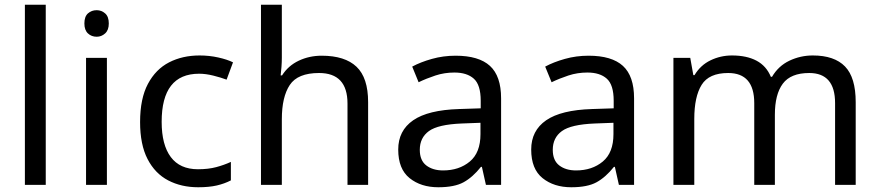

<svg xmlns="http://www.w3.org/2000/svg" viewBox="-20 -780 3711 810"><path d="M173 0H85V-760H173Z M431 -536V0H343V-536ZM388 -737Q408 -737 423.5 -723.5Q439 -710 439 -681Q439 -653 423.5 -639Q408 -625 388 -625Q366 -625 351 -639Q336 -653 336 -681Q336 -710 351 -723.5Q366 -737 388 -737Z M816 10Q745 10 689.5 -19Q634 -48 602.5 -109Q571 -170 571 -265Q571 -364 604 -426Q637 -488 693.5 -517Q750 -546 822 -546Q863 -546 901 -537.5Q939 -529 963 -517L936 -444Q912 -453 880 -461Q848 -469 820 -469Q662 -469 662 -266Q662 -169 700.5 -117.5Q739 -66 815 -66Q859 -66 892.5 -75Q926 -84 954 -97V-19Q927 -5 894.5 2.5Q862 10 816 10Z M1169 -537Q1169 -518 1167.5 -498Q1166 -478 1164 -462H1170Q1196 -503 1240.5 -524Q1285 -545 1337 -545Q1435 -545 1484 -498.5Q1533 -452 1533 -349V0H1446V-343Q1446 -472 1326 -472Q1236 -472 1202.5 -421.5Q1169 -371 1169 -277V0H1081V-760H1169Z M1902 -545Q2000 -545 2047 -502Q2094 -459 2094 -365V0H2030L2013 -76H2009Q1974 -32 1935.5 -11Q1897 10 1829 10Q1756 10 1708 -28.5Q1660 -67 1660 -149Q1660 -229 1723 -272.5Q1786 -316 1917 -320L2008 -323V-355Q2008 -422 1979 -448Q1950 -474 1897 -474Q1855 -474 1817 -461.5Q1779 -449 1746 -433L1719 -499Q1754 -518 1802 -531.5Q1850 -545 1902 -545ZM1928 -259Q1828 -255 1789.5 -227Q1751 -199 1751 -148Q1751 -103 1778.5 -82Q1806 -61 1849 -61Q1917 -61 1962 -98.5Q2007 -136 2007 -214V-262Z M2463 -545Q2561 -545 2608 -502Q2655 -459 2655 -365V0H2591L2574 -76H2570Q2535 -32 2496.5 -11Q2458 10 2390 10Q2317 10 2269 -28.5Q2221 -67 2221 -149Q2221 -229 2284 -272.5Q2347 -316 2478 -320L2569 -323V-355Q2569 -422 2540 -448Q2511 -474 2458 -474Q2416 -474 2378 -461.5Q2340 -449 2307 -433L2280 -499Q2315 -518 2363 -531.5Q2411 -545 2463 -545ZM2489 -259Q2389 -255 2350.5 -227Q2312 -199 2312 -148Q2312 -103 2339.5 -82Q2367 -61 2410 -61Q2478 -61 2523 -98.5Q2568 -136 2568 -214V-262Z M3409 -546Q3500 -546 3545 -499.5Q3590 -453 3590 -349V0H3503V-345Q3503 -472 3394 -472Q3316 -472 3282.5 -427Q3249 -382 3249 -296V0H3162V-345Q3162 -472 3052 -472Q2971 -472 2940 -422Q2909 -372 2909 -278V0H2821V-536H2892L2905 -463H2910Q2935 -505 2977.5 -525.5Q3020 -546 3068 -546Q3130 -546 3171.5 -524Q3213 -502 3232 -456H3237Q3264 -502 3310.5 -524Q3357 -546 3409 -546Z"/></svg>

Font: Noto Naskh Arabic
Style: Regular
Weight: 400
Designer: Monotype Design Team, David Williams, Mohamad Dakak and Nizar Qandah
Foundry: Monotype Imaging Inc.
Version: Version 2.013